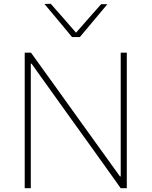

<svg xmlns="http://www.w3.org/2000/svg" viewBox="-20 -990 797 1010"><path d="M110 0V-713H143Q217.5 -609.5 288 -511.5Q358 -413.5 426 -319L611 -62H615V-713H647V0H615Q553 -87 484 -183.5Q414.5 -280 331 -396.5L146 -655H142V0ZM359 -795Q323 -838.5 286.8 -882Q250.5 -925.5 214 -969L247 -970Q280.5 -931.5 313.5 -894.5Q346 -857 380 -818Q413.5 -856.5 446 -893.5Q478.5 -930 512 -968H545Q509 -925 473 -882Q437 -838.5 400 -795Z"/></svg>

Font: Heraclito Thin
Style: Regular
Weight: 100
Designer: Kostas Bartsokas (font) & Cristiano Sobral (main changes)
Foundry: Kostas Bartsokas (font) & Cristiano Sobral (main changes)
Version: Version 1.00;July 8, 2020;FontCreator 13.0.0.2655 64-bit